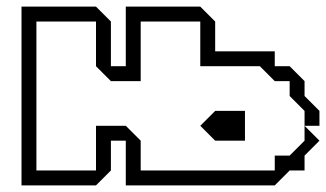

<svg xmlns="http://www.w3.org/2000/svg" viewBox="-20 -560 985 580"><path d="M45 0V-540H270L315 -495V-360H360V-540H585L630 -495V-405H810V-360H855L900 -315V-270L945 -225V-180H900V-225L855 -270V-315H810L765 -360H585V-495H405V-315H315L270 -360V-495H90V-45H270V-180H360L405 -135V-45H810V-90H855L900 -135V-180L945 -135L900 -90V-45H855L810 0H360V-135H315V-45L270 0ZM585 -180 630 -225H720V-135H630Z"/></svg>

Font: Rubik Iso
Style: Regular
Weight: 400
Designer: Hubert and Fischer, NaN
Foundry: Hubert and Fischer, NaN
Version: Version 2.200